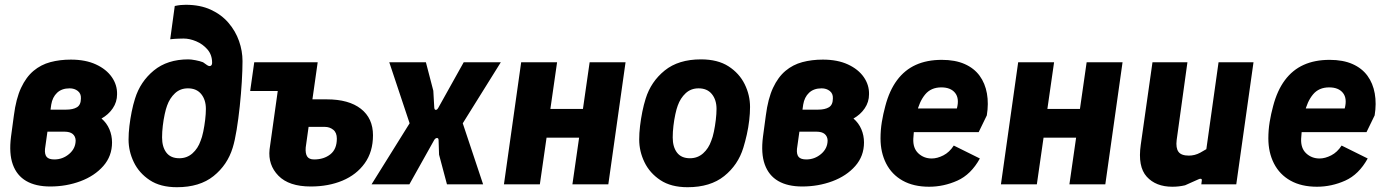

<svg xmlns="http://www.w3.org/2000/svg" viewBox="-20 -770 5792 802"><path d="M190 9Q129 9 89.5 -14Q50 -37 33.5 -83Q17 -129 26 -199L38 -288Q47 -358 68 -403Q89 -448 120 -474Q151 -500 190.5 -510.5Q230 -521 276 -521Q337 -521 380.5 -501Q424 -481 447 -448Q470 -415 469 -376Q469 -344 451 -317.5Q433 -291 404 -275Q426 -256 437 -230Q448 -204 448 -175Q448 -118 411.5 -76.5Q375 -35 316 -13Q257 9 190 9ZM207 -104Q242 -104 269 -127Q296 -150 296 -184Q295 -201 283.5 -210.5Q272 -220 249 -220H162L177 -312H256Q285 -312 301.5 -322Q318 -332 318 -359Q319 -379 305 -390Q291 -401 271 -401Q238 -401 218.5 -382.5Q199 -364 194 -333L168 -148Q166 -125 175 -114.5Q184 -104 207 -104Z M719 12Q650 12 605.5 -17.5Q561 -47 539 -92.5Q517 -138 517 -187Q517 -214 520.5 -243.5Q524 -273 530 -303Q536 -333 544 -358Q566 -429 622.5 -475.5Q679 -522 767 -522Q778 -522 796.5 -518.5Q815 -515 828 -510L845 -498Q854 -492 860 -495Q866 -498 866 -508Q866 -541 846.5 -563.5Q827 -586 799.5 -597.5Q772 -609 747 -609Q741 -609 725 -608.5Q709 -608 691 -606L710 -745Q724 -748 735 -749Q746 -750 756 -750Q816 -750 860.5 -729.5Q905 -709 934.5 -674.5Q964 -640 978.5 -598.5Q993 -557 993 -515Q993 -478 990 -428Q987 -378 981.5 -326Q976 -274 968.5 -228Q961 -182 952 -153Q930 -81 872 -34.5Q814 12 719 12ZM729 -109Q761 -109 784 -129.5Q807 -150 818 -182Q824 -196 829 -220Q834 -244 837 -269.5Q840 -295 840 -315Q840 -353 820.5 -377Q801 -401 765 -401Q733 -401 711 -380.5Q689 -360 678 -329Q673 -316 668 -293Q663 -270 660 -244.5Q657 -219 657 -196Q657 -156 675 -132.5Q693 -109 729 -109Z M1025 -390 1042 -510H1307L1290 -390ZM1278 9Q1187 9 1143 -36Q1099 -81 1106 -146L1157 -510H1307L1285 -355H1345Q1437 -355 1487.5 -315.5Q1538 -276 1538 -205Q1538 -136 1503.5 -88Q1469 -40 1410.5 -15.5Q1352 9 1278 9ZM1292 -104Q1333 -104 1360 -125.5Q1387 -147 1387 -191Q1387 -216 1372 -228Q1357 -240 1337 -240H1269L1257 -154Q1255 -129 1263 -116.5Q1271 -104 1292 -104Z M1532 0 1691 -255 1606 -510H1759L1790 -391L1794 -320Q1795 -311 1800.5 -311Q1806 -311 1811 -320L1917 -510H2072L1913 -255L1998 0H1847L1814 -124L1812 -184Q1812 -194 1805 -193.5Q1798 -193 1793 -184L1690 0Z M2085 0 2157 -510H2307L2279 -315H2415L2443 -510H2593L2521 0H2371L2399 -195H2263L2235 0Z M2852 12Q2783 12 2738.5 -17.5Q2694 -47 2672 -92.5Q2650 -138 2650 -187Q2650 -214 2653.5 -243.5Q2657 -273 2663 -303Q2669 -333 2677 -358Q2699 -429 2756.5 -475.5Q2814 -522 2908 -522Q2978 -522 3023 -493Q3068 -464 3090.5 -418.5Q3113 -373 3113 -323Q3113 -297 3109.5 -267Q3106 -237 3099.5 -208Q3093 -179 3085 -153Q3063 -81 3005 -34.5Q2947 12 2852 12ZM2862 -109Q2894 -109 2917 -129.5Q2940 -150 2951 -182Q2957 -196 2962 -220Q2967 -244 2970 -269.5Q2973 -295 2973 -315Q2973 -353 2953.5 -377Q2934 -401 2898 -401Q2866 -401 2844 -380.5Q2822 -360 2811 -329Q2806 -316 2801 -293Q2796 -270 2793 -244.5Q2790 -219 2790 -196Q2790 -156 2808 -132.5Q2826 -109 2862 -109Z M3331 9Q3270 9 3230.5 -14Q3191 -37 3174.5 -83Q3158 -129 3167 -199L3179 -288Q3188 -358 3209 -403Q3230 -448 3261 -474Q3292 -500 3331.5 -510.5Q3371 -521 3417 -521Q3478 -521 3521.5 -501Q3565 -481 3588 -448Q3611 -415 3610 -376Q3610 -344 3592 -317.5Q3574 -291 3545 -275Q3567 -256 3578 -230Q3589 -204 3589 -175Q3589 -118 3552.5 -76.5Q3516 -35 3457 -13Q3398 9 3331 9ZM3348 -104Q3383 -104 3410 -127Q3437 -150 3437 -184Q3436 -201 3424.5 -210.5Q3413 -220 3390 -220H3303L3318 -312H3397Q3426 -312 3442.5 -322Q3459 -332 3459 -359Q3460 -379 3446 -390Q3432 -401 3412 -401Q3379 -401 3359.5 -382.5Q3340 -364 3335 -333L3309 -148Q3307 -125 3316 -114.5Q3325 -104 3348 -104Z M3861 10Q3796 10 3750.5 -15.5Q3705 -41 3681.5 -87Q3658 -133 3658 -192Q3658 -227 3663.5 -260.5Q3669 -294 3678 -327Q3695 -392 3727 -435Q3759 -478 3805.5 -499Q3852 -520 3914 -520Q3970 -520 4009.5 -502.5Q4049 -485 4072 -453.5Q4095 -422 4102.5 -379.5Q4110 -337 4102 -288L4068 -218H3769L3781 -317H3977Q3988 -359 3969.5 -382Q3951 -405 3912 -405Q3869 -405 3844.5 -375.5Q3820 -346 3809 -297Q3804 -275 3800.5 -249Q3797 -223 3795 -191Q3793 -151 3816 -129.5Q3839 -108 3872 -108Q3895 -108 3920.5 -121Q3946 -134 3964 -162L4073 -108Q4036 -41 3979 -15.5Q3922 10 3861 10Z M4161 0 4233 -510H4383L4355 -315H4491L4519 -510H4669L4597 0H4447L4475 -195H4339L4311 0Z M4877 10Q4808 10 4770 -32Q4732 -74 4745 -165L4794 -510H4940L4895 -185Q4891 -152 4902.5 -136Q4914 -120 4946 -120Q4958 -120 4970 -123Q4982 -126 4994 -132.5Q5006 -139 5019 -147L5070 -510H5216L5144 0H4998L5000 -16Q5001 -22 4996.5 -23Q4992 -24 4986 -21Q4972 -15 4958 -8.5Q4944 -2 4930 4Q4917 7 4904 8.5Q4891 10 4877 10Z M5481 10Q5416 10 5370.5 -15.5Q5325 -41 5301.5 -87Q5278 -133 5278 -192Q5278 -227 5283.5 -260.5Q5289 -294 5298 -327Q5315 -392 5347 -435Q5379 -478 5425.5 -499Q5472 -520 5534 -520Q5590 -520 5629.5 -502.5Q5669 -485 5692 -453.5Q5715 -422 5722.5 -379.5Q5730 -337 5722 -288L5688 -218H5389L5401 -317H5597Q5608 -359 5589.5 -382Q5571 -405 5532 -405Q5489 -405 5464.5 -375.5Q5440 -346 5429 -297Q5424 -275 5420.5 -249Q5417 -223 5415 -191Q5413 -151 5436 -129.5Q5459 -108 5492 -108Q5515 -108 5540.5 -121Q5566 -134 5584 -162L5693 -108Q5656 -41 5599 -15.5Q5542 10 5481 10Z"/></svg>

Font: Finlandica
Style: Italic
Weight: 400
Italic angle: -8°
Designer: Niklas Ekholm, Juho Hiilivirta, Jaakko Suomalainen
Foundry: Helsinki Type Studio
Version: Version 1.064